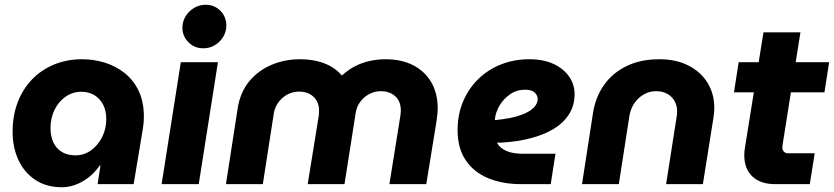

<svg xmlns="http://www.w3.org/2000/svg" viewBox="-20 -774 3505 807"><path d="M239.7 13Q176.7 13 130.2 -16.8Q83.7 -46.7 58.3 -99.7Q33 -152.7 33 -220.7Q33 -287.7 54.2 -343.5Q75.3 -399.3 114.5 -440Q153.7 -480.7 207.3 -502.8Q261 -525 325.3 -525Q374.3 -525 420.7 -510.7Q467 -496.3 504.2 -466.8Q541.3 -437.3 563 -391.8Q584.7 -346.3 584.7 -283.3Q584.7 -269 583.3 -255.2Q582 -241.3 578.3 -220L541.7 0H390.3L402.3 -78.3H399Q369.7 -35.7 326.8 -11.3Q284 13 239.7 13ZM296.7 -121Q333.3 -121 362.5 -142Q391.7 -163 409.2 -197.7Q426.7 -232.3 426.7 -273.7Q426.7 -307 414.2 -332.5Q401.7 -358 378.2 -373.2Q354.7 -388.3 321 -388.3Q285.7 -388.3 256.2 -368Q226.7 -347.7 209.5 -313Q192.3 -278.3 192.3 -235.7Q192.3 -199.7 205 -174Q217.7 -148.3 241 -134.7Q264.3 -121 296.7 -121Z M659.3 0 740 -512.7H896L815.3 0ZM834.3 -571Q797 -571 771.8 -596.7Q746.7 -622.3 746.7 -657.3Q746.7 -684 760.2 -705.8Q773.7 -727.7 796 -740.8Q818.3 -754 844.3 -754Q881.3 -754 906.3 -728.7Q931.3 -703.3 931.3 -666.7Q931.3 -641 918.2 -619.2Q905 -597.3 883.2 -584.2Q861.3 -571 834.3 -571Z M929.7 0 979 -318.7Q989.7 -386 1027.2 -431.7Q1064.7 -477.3 1120.7 -501.2Q1176.7 -525 1242 -525Q1274.7 -525 1306.5 -518.5Q1338.3 -512 1366.5 -497.2Q1394.7 -482.3 1416.3 -457.3H1418Q1443.3 -480.7 1472.5 -495.7Q1501.7 -510.7 1534.3 -517.8Q1567 -525 1600 -525Q1667.7 -525 1716.8 -499.7Q1766 -474.3 1792.8 -428.2Q1819.7 -382 1819.7 -318.3Q1819.7 -304 1817.8 -288.8Q1816 -273.7 1814 -260.3L1771.7 0H1616.7L1661.7 -280.3Q1663 -287 1663.8 -294.8Q1664.7 -302.7 1664.7 -309.7Q1664.7 -348 1641.3 -369.3Q1618 -390.7 1580.3 -390.7Q1554.7 -390.7 1532.2 -378.8Q1509.7 -367 1494.7 -346.8Q1479.7 -326.7 1475.3 -301.7L1428 0H1273.3L1317.7 -274.7Q1319.7 -283.7 1320.3 -293.3Q1321 -303 1321 -310.3Q1321 -334.3 1310.3 -351.8Q1299.7 -369.3 1281.2 -379.2Q1262.7 -389 1237.3 -389Q1211 -389 1188.3 -377Q1165.7 -365 1150.5 -344.3Q1135.3 -323.7 1131 -298.3L1084.7 0Z M2170.7 0Q2093 0 2032.7 -24.7Q1972.3 -49.3 1937.8 -100Q1903.3 -150.7 1903.3 -227Q1903.3 -292.3 1926.2 -346.8Q1949 -401.3 1989.8 -441.3Q2030.7 -481.3 2085.7 -503.2Q2140.7 -525 2205.3 -525Q2264.3 -525 2306.5 -505.3Q2348.7 -485.7 2371.8 -452.5Q2395 -419.3 2395 -378.7Q2395 -329.3 2371 -292.7Q2347 -256 2305.5 -231.3Q2264 -206.7 2209.7 -192.8Q2155.3 -179 2094.3 -175Q2086.3 -174.3 2080.3 -174.3Q2074.3 -174.3 2068.3 -174.7Q2080 -152.7 2107 -140.2Q2134 -127.7 2178.3 -127.7H2314.7L2294.7 0ZM2059.7 -269.7Q2062 -269.7 2064.7 -269.7Q2067.3 -269.7 2071 -270.3Q2121.7 -275.7 2154.7 -285.7Q2187.7 -295.7 2206.3 -308Q2225 -320.3 2232.5 -333.2Q2240 -346 2240 -357.3Q2240 -373.3 2227.2 -385.2Q2214.3 -397 2187 -397Q2151.7 -397 2123.8 -377.7Q2096 -358.3 2079.3 -329.8Q2062.7 -301.3 2060.3 -273.3Q2060 -272 2059.8 -271.3Q2059.7 -270.7 2059.7 -269.7Z M2426.3 0 2472.7 -300.7Q2483.3 -366.3 2518.8 -416.8Q2554.3 -467.3 2613.3 -496.2Q2672.3 -525 2751.7 -525Q2821.7 -525 2873.7 -498.5Q2925.7 -472 2954 -425.7Q2982.3 -379.3 2982.3 -320.7Q2982.3 -311 2981.3 -299.3Q2980.3 -287.7 2978.3 -276.7L2934.3 0H2779.7L2824 -283Q2825 -288.7 2825.5 -294.5Q2826 -300.3 2826 -304.7Q2826 -343 2801.8 -366.8Q2777.7 -390.7 2737.3 -390.7Q2709.3 -390.7 2685.7 -377Q2662 -363.3 2646.3 -340.3Q2630.7 -317.3 2625.7 -288.3L2581 0Z M3238.7 0Q3176.3 0 3142.3 -32.3Q3108.3 -64.7 3108.3 -121.3Q3108.3 -137.7 3111.3 -154.7L3189 -638H3344.3L3271.3 -178Q3268.3 -161 3268.3 -154Q3268.3 -143.3 3275 -136.5Q3281.7 -129.7 3293 -129.7H3404.3L3383.7 0ZM3065 -386 3084.7 -512.7H3465L3445.3 -386Z"/></svg>

Font: MuseoModerno Thin
Style: Italic
Weight: 100
Italic angle: -9°
Designer: Pablo Cosgaya, Héctor Gatti, Marcela Romero, and the Authors of The MuseoModerno Project.
Foundry: Omnibus-Type Team
Version: Version 1.003